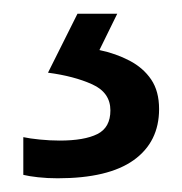

<svg xmlns="http://www.w3.org/2000/svg" viewBox="-20 -20 265 280"><path d="M212 139Q212 187 175 213.5Q138 240 64 240Q49 240 35.5 238.5Q22 237 14 235V180Q23 182 38 183.5Q53 185 67 185Q103 185 122 175.5Q141 166 141 141Q141 115 114.5 103Q88 91 50 86L93 0H151L125 53Q149 58 169 68.5Q189 79 200.5 96Q212 113 212 139Z"/></svg>

Font: Noto Sans Thai
Style: Regular
Weight: 400
Designer: Monotype Design Team
Foundry: Monotype Imaging Inc.
Version: Version 2.001